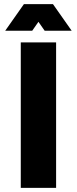

<svg xmlns="http://www.w3.org/2000/svg" viewBox="-20 -904 370 924"><path d="M80 0V-700H250V0ZM325 -756H195L165 -799L135 -756H5L95 -884H235Z"/></svg>

Font: Promplate
Style: Bold
Weight: 400
Designer: Evgeny Tarasenko
Foundry: Evgeny Tarasenko
Version: Version 1.000